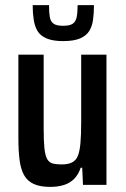

<svg xmlns="http://www.w3.org/2000/svg" viewBox="-20 -724 492 752"><path d="M177 8Q137 8 112 -3.5Q87 -15 74 -38.5Q61 -62 56.5 -98.5Q52 -135 52 -183V-510H151V-221Q151 -172 154 -143.5Q157 -115 164.5 -101.5Q172 -88 185.5 -84Q199 -80 221 -80Q246 -80 261.5 -87.5Q277 -95 284.5 -112.5Q292 -130 295 -162.5Q298 -195 298 -245V-510H397V0H305L302 -67H296Q287 -40 270.5 -23.5Q254 -7 230.5 0.5Q207 8 177 8ZM227 -563Q187 -563 162.5 -573.5Q138 -584 127 -602.5Q116 -621 112 -647Q108 -673 108 -704H172Q172 -675 175 -657.5Q178 -640 189.5 -631.5Q201 -623 227 -623Q254 -623 265.5 -631.5Q277 -640 280.5 -658Q284 -676 284 -704H348Q348 -673 344.5 -647Q341 -621 329.5 -602.5Q318 -584 293.5 -573.5Q269 -563 227 -563Z"/></svg>

Font: Saira Condensed SemiBold
Style: Regular
Weight: 600
Width: 3
Designer: Hector Gatti with collaboration of the Omnibus-Type team
Foundry: Omnibus-Type
Version: Version 1.100